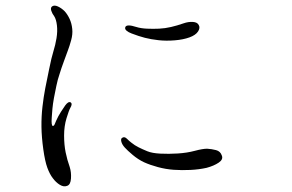

<svg xmlns="http://www.w3.org/2000/svg" viewBox="-20 -683 1040 683"><path d="M415 -193Q409 -190 411.5 -179.5Q414 -169 424 -158Q433 -148 452 -132Q471 -116 492 -106Q514 -96 542 -88.5Q570 -81 598 -79Q627 -77 657.5 -78.5Q688 -80 715 -86Q741 -93 758 -104.5Q775 -116 769 -130Q764 -145 748.5 -149Q733 -153 717 -154Q701 -154 673 -146.5Q645 -139 612 -137Q580 -135 550.5 -136.5Q521 -138 504 -145Q487 -152 473 -159Q459 -166 448 -175Q440 -181 431.5 -189.5Q423 -198 415 -193ZM544 -540Q571 -537 601.5 -539.5Q632 -542 654 -550Q676 -558 684.5 -571Q693 -584 687 -594Q682 -604 666 -605Q650 -606 633 -600Q610 -592 588.5 -587Q567 -582 546 -581Q525 -580 503 -581Q481 -582 465 -587Q431 -598 426 -587Q423 -580 430 -574Q437 -568 448 -564Q474 -554 495.5 -548.5Q517 -543 544 -540ZM134 -152Q140 -109 148.5 -86Q157 -63 168 -49Q179 -34 193 -25.5Q207 -17 219 -22Q231 -26 232.5 -48Q234 -70 228 -89Q219 -114 213.5 -141Q208 -168 208 -201Q208 -234 216.5 -262Q225 -290 230 -299Q239 -314 231 -319Q223 -323 212 -308Q207 -301 197 -285.5Q187 -270 180 -254Q177 -247 174.5 -241Q172 -235 168 -235Q165 -235 164 -243Q163 -251 164 -264Q165 -280 166.5 -296.5Q168 -313 172 -335Q176 -355 180.5 -377.5Q185 -400 192 -420Q198 -440 207.5 -465.5Q217 -491 222 -505Q227 -518 233 -539.5Q239 -561 237 -580Q235 -600 227.5 -616Q220 -632 210 -643Q199 -654 186 -660Q173 -666 165 -660Q159 -655 162.5 -644.5Q166 -634 173 -625Q180 -614 182.5 -593Q185 -572 181 -547Q177 -523 170 -500.5Q163 -478 155 -438Q147 -400 141 -369Q135 -338 131 -303Q127 -268 127.5 -231.5Q128 -195 134 -152Z"/></svg>

Font: Hannari
Style: Regular
Weight: 400
Version: Version 1.12